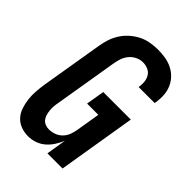

<svg xmlns="http://www.w3.org/2000/svg" viewBox="-221 -838 941 941"><g transform="rotate(45 250.0 -367.5)"><path d="M154 8Q127 8 103 -1Q79 -10 62.5 -28.5Q46 -47 38 -71.5Q30 -96 27 -121.5Q24 -147 26 -174Q28 -201 32 -228L86 -552Q90 -578 98.5 -603Q107 -628 121.5 -650.5Q136 -673 157 -691.5Q178 -710 202 -722Q226 -734 252.5 -738.5Q279 -743 304 -743Q330 -743 355 -739Q380 -735 402.5 -724Q425 -713 442 -695.5Q459 -678 469 -655.5Q479 -633 481 -607.5Q483 -582 479 -555L477 -546H366L367 -551Q370 -569 367.5 -587Q365 -605 356 -619Q347 -633 330.5 -640Q314 -647 296 -647Q276 -647 257 -637.5Q238 -628 225 -611.5Q212 -595 206 -575.5Q200 -556 197 -537L143 -212Q140 -198 139 -184Q138 -170 139.5 -157Q141 -144 144.5 -131Q148 -118 156 -108Q164 -98 176 -93Q188 -88 202 -88Q220 -88 238.5 -94.5Q257 -101 271 -115Q285 -129 292 -147Q299 -165 302 -183L323 -310H245L261 -406H452L385 0H280L297 -104Q288 -82 274.5 -61Q261 -40 242.5 -24Q224 -8 200.5 0Q177 8 154 8Z"/></g></svg>

Font: Iosevka
Style: Bold Italic
Weight: 700
Italic angle: -9°
Monospace: yes
Designer: Belleve Invis
Foundry: Belleve Invis
Version: Version 32.5.0; ttfautohint (v1.8.4)